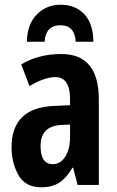

<svg xmlns="http://www.w3.org/2000/svg" viewBox="-20 -784 496 814"><path d="M94 -607H169Q174 -677 236 -677Q297 -677 301 -607H376Q375 -685 337 -724.5Q299 -764 237 -764Q176 -764 135.5 -722Q95 -680 94 -607ZM277 -205Q277 -151 256.5 -119.5Q236 -88 204 -88Q152 -88 152 -165Q152 -249 238 -254L277 -256ZM70 -511 105 -419Q168 -457 215 -457Q277 -457 277 -363V-338L210 -335Q29 -328 29 -159Q29 -94 58 -42Q87 10 155 10Q202 10 232.5 -10.5Q263 -31 287 -73H290L309 0H399V-362Q399 -555 240 -555Q143 -555 70 -511Z"/></svg>

Font: Noto Sans UI Condensed
Style: Bold
Weight: 700
Width: 3
Designer: Monotype Design Team
Foundry: Monotype Imaging Inc.
Version: 1.001